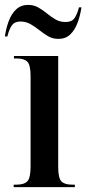

<svg xmlns="http://www.w3.org/2000/svg" viewBox="-41 -765 353 785"><path d="M15 0V-10H26Q58 -10 71 -24Q84 -38 84 -84V-454Q84 -499 71 -512.5Q58 -526 28 -526H16V-536H197V-83Q197 -37 210 -23.5Q223 -10 254 -10H265V0ZM198 -606Q174 -606 155.5 -617Q137 -628 119.5 -642Q102 -656 83.5 -666.5Q65 -677 42 -677Q19 -677 8 -662Q-3 -647 -11 -616H-21Q-16 -650 -5 -679.5Q6 -709 25.5 -727Q45 -745 74 -745Q97 -745 115.5 -734.5Q134 -724 151 -710Q168 -696 186 -685.5Q204 -675 227 -675Q252 -675 263 -690Q274 -705 282 -735H292Q287 -701 276 -671.5Q265 -642 246 -624Q227 -606 198 -606Z"/></svg>

Font: Noto Serif Display ExtraCondensed SemiBold
Style: Regular
Weight: 600
Width: 2
Designer: Monotype Design Team
Foundry: Monotype Imaging Inc.
Version: Version 2.009